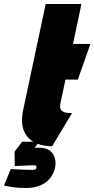

<svg xmlns="http://www.w3.org/2000/svg" viewBox="-40 -720 473 962"><path d="M157 -10H71L33 40L34 112Q44 111 65 110.5Q86 110 105 109Q124 108 128 108Q137 108 140.5 110.5Q144 113 142 120Q142 124 139.5 126.5Q137 129 133 130Q129 131 122 131Q97 131 72.5 130Q48 129 31.5 128Q15 127 14 127L-20 209Q-15 211 1 214Q17 217 40 219.5Q63 222 88 222Q150 222 188 194.5Q226 167 236 119Q244 80 224 50Q204 20 155 20Q152 20 145.5 20Q139 20 133 21ZM263 -204 288 -321H350L413 -500H326L368 -700H189L76 -169Q58 -84 96 -36.5Q134 11 221 13L321 -153Q298 -153 283.5 -157.5Q269 -162 264 -173Q259 -184 263 -204Z"/></svg>

Font: Advent Pro Black
Style: Italic
Weight: 900
Italic angle: -12°
Version: Version 3.000